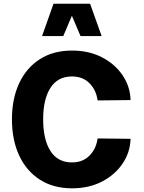

<svg xmlns="http://www.w3.org/2000/svg" viewBox="-20 -996 765 1021"><path d="M209.5 -361.3Q209.5 -253.9 248.3 -193.1Q287.1 -132.3 362.3 -132.3Q420.4 -132.3 456.1 -168.7Q491.7 -205.1 499 -259.8L674.3 -257.8Q672.4 -186.5 632.3 -126.7Q592.3 -66.9 522.9 -30.8Q453.6 5.4 363.3 5.4Q263.2 5.4 191.7 -40.8Q120.1 -86.9 81.8 -169.4Q43.5 -252 43.5 -361.3Q43.5 -470.7 81.8 -553Q120.1 -635.3 191.7 -681.2Q263.2 -727.1 363.3 -727.1Q453.6 -727.1 522.9 -690.9Q592.3 -654.8 632.3 -595Q672.4 -535.2 674.3 -463.9L499 -461.9Q491.7 -517.1 456.1 -553.2Q420.4 -589.4 362.3 -589.4Q287.1 -589.4 248.3 -528.8Q209.5 -468.3 209.5 -361.3ZM520.5 -804.2H408.2L362.3 -912.1L316.4 -804.2H203.6L264.6 -976.1H459Z"/></svg>

Font: Estedad-FD ExtraBold
Style: Regular
Weight: 800
Designer: Amin Abedi
Version: Version 7.3